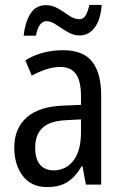

<svg xmlns="http://www.w3.org/2000/svg" viewBox="-20 -750 500 780"><path d="M236 -546Q318 -546 354.5 -499.5Q391 -453 391 -363V0H329L315 -75H312Q287 -32 254.5 -11Q222 10 172 10Q107 10 72.5 -35.5Q38 -81 38 -150Q38 -229 89 -273.5Q140 -318 239 -321L309 -324V-359Q309 -422 288 -450Q267 -478 225 -478Q197 -478 168 -468.5Q139 -459 109 -443L83 -505Q115 -525 154 -535.5Q193 -546 236 -546ZM252 -262Q183 -259 153 -231Q123 -203 123 -151Q123 -103 143 -80.5Q163 -58 198 -58Q248 -58 278.5 -98Q309 -138 309 -213V-265ZM76 -605Q81 -656 102.5 -692.5Q124 -729 167 -729Q193 -729 216.5 -715Q240 -701 261 -686.5Q282 -672 302 -672Q319 -672 328 -687.5Q337 -703 343 -730H393Q389 -671 365 -638.5Q341 -606 303 -606Q278 -606 254 -620.5Q230 -635 208.5 -649.5Q187 -664 169 -664Q137 -664 126 -605Z"/></svg>

Font: Noto Sans Ethiopic Cond
Style: Regular
Weight: 400
Width: 3
Designer: Monotype Design Team
Foundry: Monotype Imaging Inc.
Version: Version 2.102; ttfautohint (v1.8.4.7-5d5b)